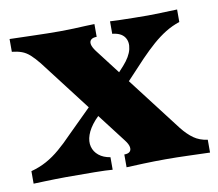

<svg xmlns="http://www.w3.org/2000/svg" viewBox="-63 -483 622 548"><g transform="rotate(-10 248.5 -209.5)"><path d="M262.1 0V-37.1Q273.4 -37.1 278.2 -41.9Q283.1 -46.8 281.5 -55.6Q279.8 -64.5 271 -75.8L72.6 -334.7Q58.9 -351.6 48 -361.3Q37.1 -371 25 -375.4Q12.9 -379.8 -3.2 -381.5V-418.5Q29.8 -417.7 68.5 -416.5Q107.3 -415.3 141.9 -415.3Q162.9 -415.3 182.3 -416.1Q201.6 -416.9 217.3 -417.7Q233.1 -418.5 242.7 -418.5V-381.5Q231.5 -381.5 226.2 -376.6Q221 -371.8 222.6 -363.3Q224.2 -354.8 233.1 -342.7L431.5 -83.9Q447.6 -63.7 464.1 -52Q480.6 -40.3 504 -37.1V0Q475.8 -0.8 441.9 -2Q408.1 -3.2 375.8 -3.2Q342.7 -3.2 310.9 -2Q279 -0.8 262.1 0ZM-7.3 0V-36.3Q16.9 -42.7 37.5 -54Q58.1 -65.3 77.4 -81.9Q96.8 -98.4 116.9 -119.4L203.2 -204.8L227.4 -178.2L198.4 -148.4Q180.6 -128.2 174.2 -109.7Q167.7 -91.1 171.8 -75.8Q175.8 -60.5 188.7 -50Q201.6 -39.5 221.8 -36.3V0Q204.8 -1.6 169.4 -2Q133.9 -2.4 87.1 -2.4Q71 -2.4 56.9 -2Q42.7 -1.6 27.8 -1.2Q12.9 -0.8 -7.3 0ZM291.9 -220.2 267.7 -248.4 302.4 -286.3Q323.4 -309.7 328.2 -330.6Q333.1 -351.6 323 -365.7Q312.9 -379.8 287.9 -382.3V-418.5Q300.8 -417.7 317.7 -417.3Q334.7 -416.9 354.8 -416.5Q375 -416.1 397.6 -416.1Q416.9 -416.1 433.5 -416.9Q450 -417.7 482.3 -418.5V-382.3Q460.5 -375 441.5 -363.3Q422.6 -351.6 403.6 -335.1Q384.7 -318.5 364.5 -297.6Z"/></g></svg>

Font: Playfair 9pt Black
Style: Regular
Weight: 900
Designer: Claus Eggers Sørensen
Foundry: Claus Eggers Sørensen
Version: Version 2.203